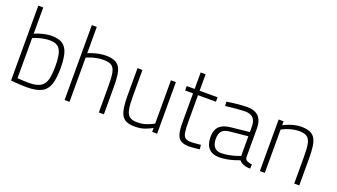

<svg xmlns="http://www.w3.org/2000/svg" viewBox="-63 -1232 3067 1749"><g transform="rotate(20 1470.5 -358.0)"><path d="M231 9Q207 9 178 7.5Q149 6 122.5 4Q96 2 76 0V-726H124V-471Q142 -480 168.5 -488.5Q195 -497 226 -503Q257 -509 288 -509Q356 -509 394 -482.5Q432 -456 447 -400.5Q462 -345 462 -258Q462 -163 443 -104Q424 -45 373.5 -18Q323 9 231 9ZM230 -35Q309 -35 347.5 -58.5Q386 -82 398.5 -131.5Q411 -181 411 -258Q411 -329 401 -374.5Q391 -420 364 -442.5Q337 -465 285 -465Q255 -465 224.5 -459.5Q194 -454 167.5 -445.5Q141 -437 124 -429V-40Q149 -38 181 -36.5Q213 -35 230 -35Z M595 0V-726H643V-471Q662 -480 690 -488.5Q718 -497 749.5 -503Q781 -509 810 -509Q862 -509 894 -496.5Q926 -484 944.5 -455.5Q963 -427 969.5 -379.5Q976 -332 976 -262V0H927V-259Q927 -338 918.5 -383Q910 -428 884.5 -446.5Q859 -465 806 -465Q776 -465 745 -459.5Q714 -454 687.5 -445.5Q661 -437 643 -429V0Z M1274 9Q1211 9 1177.5 -15Q1144 -39 1132 -94Q1120 -149 1120 -240V-500H1168V-241Q1168 -164 1176.5 -119Q1185 -74 1210 -54.5Q1235 -35 1284 -35Q1336 -35 1377.5 -50.5Q1419 -66 1444 -80V-500H1492V0H1444V-38Q1416 -22 1375 -6.5Q1334 9 1274 9Z M1804 10Q1757 10 1728.5 -5Q1700 -20 1687 -58.5Q1674 -97 1674 -169V-457H1597V-500H1674V-660H1722V-500H1896V-457H1722V-203Q1722 -135 1727.5 -98.5Q1733 -62 1751.5 -48Q1770 -34 1807 -34Q1817 -34 1834 -35Q1851 -36 1869.5 -38Q1888 -40 1902 -41L1906 1Q1892 3 1873 5Q1854 7 1835.5 8.5Q1817 10 1804 10Z M2094 9Q2030 9 1994.5 -28Q1959 -65 1959 -139Q1959 -184 1974 -214Q1989 -244 2021 -261.5Q2053 -279 2103 -284L2281 -303V-352Q2281 -412 2255 -438.5Q2229 -465 2177 -465Q2151 -465 2116.5 -462Q2082 -459 2048 -455.5Q2014 -452 1988 -449L1985 -490Q2009 -494 2043 -498.5Q2077 -503 2113 -506Q2149 -509 2179 -509Q2232 -509 2265 -491.5Q2298 -474 2314 -439.5Q2330 -405 2330 -352V-75Q2332 -53 2353 -43.5Q2374 -34 2399 -32L2397 9Q2385 9 2373 8Q2361 7 2350.5 4.5Q2340 2 2330 -2Q2318 -7 2307.5 -14.5Q2297 -22 2288 -32Q2267 -24 2235 -14Q2203 -4 2166 2.5Q2129 9 2094 9ZM2098 -33Q2131 -33 2165 -39Q2199 -45 2230 -54Q2261 -63 2281 -71V-262L2108 -245Q2054 -240 2032 -214Q2010 -188 2010 -140Q2010 -89 2032.5 -61Q2055 -33 2098 -33Z M2488 0V-500H2536V-462Q2554 -472 2582 -483Q2610 -494 2642 -501.5Q2674 -509 2704 -509Q2755 -509 2787.5 -496.5Q2820 -484 2838 -455.5Q2856 -427 2863 -379.5Q2870 -332 2870 -262V0H2821V-259Q2821 -338 2812.5 -383Q2804 -428 2778.5 -446.5Q2753 -465 2700 -465Q2670 -465 2638.5 -458Q2607 -451 2580.5 -440.5Q2554 -430 2536 -420V0Z"/></g></svg>

Font: Cairo Play Light
Style: Regular
Weight: 300
Version: Version 3.119